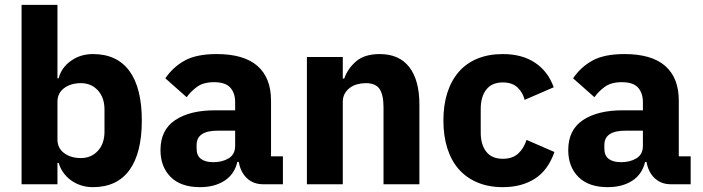

<svg xmlns="http://www.w3.org/2000/svg" viewBox="-20 -760 2899 792"><path d="M69 -740H217V-437H222Q233 -481 272.5 -509Q312 -537 363 -537Q463 -537 514 -467Q565 -397 565 -263Q565 -129 514 -58.5Q463 12 363 12Q337 12 314 4.5Q291 -3 272.5 -16.5Q254 -30 241 -48.5Q228 -67 222 -88H217V0H69ZM314 -108Q356 -108 383.5 -137.5Q411 -167 411 -217V-308Q411 -358 383.5 -387.5Q356 -417 314 -417Q272 -417 244.5 -396.5Q217 -376 217 -340V-185Q217 -149 244.5 -128.5Q272 -108 314 -108Z M1065 0Q1025 0 998.5 -25Q972 -50 965 -92H959Q947 -41 906 -14.5Q865 12 805 12Q726 12 684 -30Q642 -72 642 -141Q642 -224 702.5 -264.5Q763 -305 867 -305H950V-338Q950 -376 930 -398.5Q910 -421 863 -421Q819 -421 793 -402Q767 -383 750 -359L662 -437Q694 -484 742.5 -510.5Q791 -537 874 -537Q986 -537 1042 -488Q1098 -439 1098 -345V-115H1147V0ZM860 -91Q897 -91 923.5 -107Q950 -123 950 -159V-221H878Q791 -221 791 -162V-147Q791 -118 809 -104.5Q827 -91 860 -91Z M1246 0V-525H1394V-436H1400Q1414 -477 1449 -507Q1484 -537 1546 -537Q1627 -537 1668.5 -483Q1710 -429 1710 -329V0H1562V-317Q1562 -368 1546 -392.5Q1530 -417 1489 -417Q1471 -417 1454 -412.5Q1437 -408 1423.5 -398Q1410 -388 1402 -373.5Q1394 -359 1394 -340V0Z M2054 12Q1995 12 1949 -7.5Q1903 -27 1872 -62.5Q1841 -98 1825 -149Q1809 -200 1809 -263Q1809 -326 1825 -376.5Q1841 -427 1872 -463Q1903 -499 1949 -518Q1995 -537 2054 -537Q2134 -537 2187.5 -501Q2241 -465 2264 -400L2144 -348Q2137 -378 2115 -399Q2093 -420 2054 -420Q2009 -420 1986 -390.5Q1963 -361 1963 -311V-213Q1963 -163 1986 -134Q2009 -105 2054 -105Q2094 -105 2117.5 -126.5Q2141 -148 2152 -183L2267 -133Q2241 -58 2186.5 -23Q2132 12 2054 12Z M2747 0Q2707 0 2680.5 -25Q2654 -50 2647 -92H2641Q2629 -41 2588 -14.5Q2547 12 2487 12Q2408 12 2366 -30Q2324 -72 2324 -141Q2324 -224 2384.5 -264.5Q2445 -305 2549 -305H2632V-338Q2632 -376 2612 -398.5Q2592 -421 2545 -421Q2501 -421 2475 -402Q2449 -383 2432 -359L2344 -437Q2376 -484 2424.5 -510.5Q2473 -537 2556 -537Q2668 -537 2724 -488Q2780 -439 2780 -345V-115H2829V0ZM2542 -91Q2579 -91 2605.5 -107Q2632 -123 2632 -159V-221H2560Q2473 -221 2473 -162V-147Q2473 -118 2491 -104.5Q2509 -91 2542 -91Z"/></svg>

Font: IBMPlexSans-Bold
Style: Bold
Weight: 700
Designer: Mike Abbink, Paul van der Laan, Pieter van Rosmalen
Foundry: Bold Monday
Version: Version 3.1